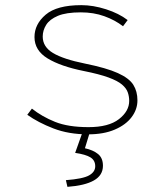

<svg xmlns="http://www.w3.org/2000/svg" viewBox="-20 -510 640 746"><path d="M322 12Q247 12 187.5 -11Q128 -34 86 -64L104 -88Q143 -57 194 -36.5Q245 -16 324 -16Q402 -16 442 -47Q482 -78 482 -118Q482 -135 476.5 -151Q471 -167 454 -181.5Q437 -196 401.5 -209Q366 -222 306 -234Q216 -252 165 -283Q114 -314 114 -366Q114 -416 157.5 -453Q201 -490 296 -490Q342 -490 392 -474Q442 -458 476 -432L458 -408Q427 -432 385.5 -447Q344 -462 294 -462Q237 -462 205 -448.5Q173 -435 159.5 -413.5Q146 -392 146 -368Q146 -328 186 -304Q226 -280 310 -263Q394 -246 438 -226Q482 -206 498 -180.5Q514 -155 514 -120Q514 -85 491.5 -55Q469 -25 426 -6.5Q383 12 322 12ZM242 216 236 190Q302 185 326 171.5Q350 158 350 136Q350 113 331.5 101.5Q313 90 272 84L304 -6H332L310 66Q342 73 361 88.5Q380 104 380 134Q380 171 345 191Q310 211 242 216Z"/></svg>

Font: Source Code Pro ExtraLight ExtraLight
Style: Regular
Weight: 250
Monospace: yes
Version: Version 1.018;hotconv 1.0.116;makeotfexe 2.5.65601